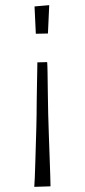

<svg xmlns="http://www.w3.org/2000/svg" viewBox="-20 -576 329 745"><path d="M113 149Q114 139 115 113.5Q116 88 117 54.5Q118 21 119 -14.5Q120 -50 121 -81Q122 -112 122 -132Q122 -156 122.5 -187Q123 -218 123.5 -248.5Q124 -279 124.5 -302.5Q125 -326 125 -334L163 -335Q164 -326 164.5 -294.5Q165 -263 165.5 -220.5Q166 -178 167 -134Q168 -97 169.5 -53.5Q171 -10 172.5 31.5Q174 73 175 104.5Q176 136 176 147ZM119 -445 114 -551 171 -556 166 -446Z"/></svg>

Font: Truculenta ExtraLight
Style: Regular
Weight: 250
Version: Version 1.002